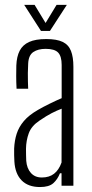

<svg xmlns="http://www.w3.org/2000/svg" viewBox="-20 -768 381 794"><path d="M145.5 5.5Q96.5 5.5 69.5 -22Q42.5 -49.5 39.5 -100Q39 -115 38.5 -126.8Q38 -138.5 38.5 -153.5Q40 -187 49 -215Q58 -243 78.8 -267.5Q99.5 -292 137 -313.5Q158.5 -326 185.5 -339.2Q212.5 -352.5 235 -362V-499.5Q235 -535 220.5 -550.5Q206 -566 168.5 -566Q137.5 -566 117.8 -552.8Q98 -539.5 96.5 -504.5Q95.5 -485.5 95.2 -466.2Q95 -447 95.5 -430.2Q96 -413.5 96.5 -401H48.5Q47 -429 47 -452.5Q47 -476 47.5 -497Q49 -534.5 61.5 -558.5Q74 -582.5 100.5 -594.5Q127 -606.5 171.5 -606.5Q214.5 -606.5 239 -594.8Q263.5 -583 273.5 -557.5Q283.5 -532 283.5 -492V0H234.5V-51.5H228Q218 -26 200.2 -10.2Q182.5 5.5 145.5 5.5ZM153 -34Q183.5 -34 203.5 -49.5Q223.5 -65 234.5 -96L235 -318.5Q215 -311 194 -300.2Q173 -289.5 143 -269Q110 -247 99 -217Q88 -187 87.5 -152.5Q87.5 -138.5 87.8 -125.8Q88 -113 88.5 -103Q91 -71.5 107.8 -52.8Q124.5 -34 153 -34ZM149.5 -640 80 -748H123L168.5 -673L214 -748H256.5L186.5 -640Z"/></svg>

Font: Big Shoulders Text ExtraLight
Style: Regular
Weight: 250
Version: Version 2.002